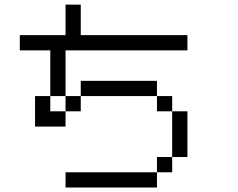

<svg xmlns="http://www.w3.org/2000/svg" viewBox="-20 -887 1040 840"><path d="M133.3 -333.3V-466.7H200V-400H266.7V-333.3ZM733.3 -133.3H666.7V-200H733.3ZM733.3 -200V-400H800V-200ZM733.3 -466.7V-400H666.7V-466.7ZM266.7 -66.7V-133.3H666.7V-66.7ZM266.7 -466.7H333.3V-400H266.7ZM266.7 -666.7V-466.7H200V-666.7H66.7V-733.3H266.7V-866.7H333.3V-733.3H800V-666.7ZM666.7 -466.7H333.3V-533.3H666.7Z"/></svg>

Font: Galmuri14 Regular
Style: Regular
Weight: 400
Designer: Lee Minseo (quiple)
Version: Version 2.399;hotconv 1.1.1;makeotfexe 2.6.0 DEVELOPMENT